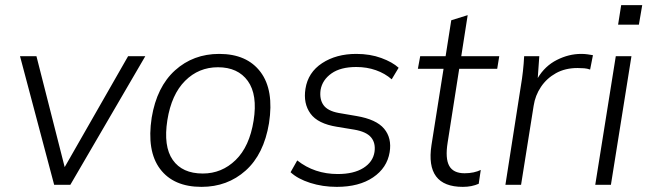

<svg xmlns="http://www.w3.org/2000/svg" viewBox="-20 -720 2524 748"><path d="M191 0 58 -501H122L232 -69L479 -501H546L254 0Z M765 8Q656 8 603.5 -62Q551 -132 571 -262Q591 -382 662 -446Q733 -510 834 -510Q942 -510 995 -439.5Q1048 -369 1028 -240Q1008 -119 937 -55.5Q866 8 765 8ZM770 -44Q844 -44 898 -96.5Q952 -149 968 -250Q984 -351 945.5 -404.5Q907 -458 829 -458Q754 -458 701 -405Q648 -352 632 -252Q616 -150 653 -97Q690 -44 770 -44Z M1292 8Q1237 8 1188.5 -7.5Q1140 -23 1112 -49L1138 -95Q1205 -42 1296 -42Q1358 -42 1395.5 -65.5Q1433 -89 1439 -128Q1444 -163 1425.5 -185Q1407 -207 1360 -215L1293 -226Q1218 -238 1189.5 -277.5Q1161 -317 1170 -374Q1180 -438 1235 -474Q1290 -510 1368 -510Q1422 -510 1465.5 -494Q1509 -478 1533 -456L1506 -411Q1480 -434 1444.5 -446.5Q1409 -459 1368 -459Q1307 -459 1271.5 -434Q1236 -409 1229 -370Q1224 -334 1240 -311Q1256 -288 1299 -280L1369 -268Q1446 -255 1476.5 -218.5Q1507 -182 1498 -127Q1488 -66 1433.5 -29Q1379 8 1292 8Z M1783 8Q1636 8 1661 -155L1708 -452H1608L1617 -501H1716L1738 -641L1802 -661L1777 -501H1925L1917 -452H1769L1724 -165Q1714 -103 1730 -74Q1746 -45 1790 -45Q1809 -45 1825 -48.5Q1841 -52 1853 -58L1845 -4Q1831 2 1816 5Q1801 8 1783 8Z M1949 0 2009 -384Q2019 -442 2022 -501H2081L2075 -416Q2103 -463 2149.5 -486.5Q2196 -510 2244 -510Q2257 -510 2268 -508.5Q2279 -507 2290 -505L2279 -449Q2268 -453 2256 -454Q2244 -455 2230 -455Q2182 -455 2146 -435Q2110 -415 2087.5 -381.5Q2065 -348 2059 -308L2010 0Z M2388 -624 2400 -700H2482L2469 -624ZM2299 0 2379 -501H2440L2360 0Z"/></svg>

Font: Mulish Light
Style: Italic
Weight: 300
Italic angle: -9°
Designer: Vernon Adams
Foundry: Vernon Adams
Version: Version 3.603; ttfautohint (v1.8.3)